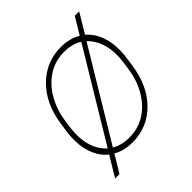

<svg xmlns="http://www.w3.org/2000/svg" viewBox="-189 -707 890 890"><g transform="rotate(-45 256.5 -262.0)"><path d="M420.9 -499Q459 -466.8 475.1 -411.9Q491.2 -356.9 481 -284.2L475.1 -244.1Q459 -127.9 390.6 -59.1Q322.3 9.8 224.6 9.8Q168.5 9.8 127.9 -13.7L77.1 70.8H48.3L107.4 -27.3Q67.4 -59.1 50.5 -114.7Q33.7 -170.4 43.9 -244.1L49.8 -284.2Q65.9 -400.4 134.8 -469.2Q203.6 -538.1 300.8 -538.1Q358.9 -538.1 400.4 -513.2L449.7 -595.2H478.5ZM68.4 -244.1Q60.1 -183.6 73.7 -133.5Q87.4 -83.5 122.6 -52.2L385.7 -488.3Q349.6 -511.7 296.9 -511.7Q235.8 -511.7 188.7 -480.5Q141.6 -449.2 112.3 -397.5Q83 -345.7 74.2 -284.2ZM450.7 -244.1 456.5 -284.2Q464.8 -342.3 451.7 -391.8Q438.5 -441.4 404.8 -473.1L142.6 -38.1Q178.2 -16.6 228.5 -16.6Q290 -16.6 336.7 -47.4Q383.3 -78.1 412.6 -129.9Q441.9 -181.6 450.7 -244.1Z"/></g></svg>

Font: Robert Sans Thin
Style: Italic
Weight: 100
Italic angle: -8°
Designer: Christian Robertson (extended by Adam Twardoch)
Foundry: Google
Version: Version 12.135;April 2, 2019;FontCreator 11.5.0.2425 64-bit;